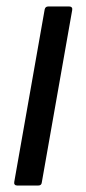

<svg xmlns="http://www.w3.org/2000/svg" viewBox="-20 -573 267 593"><path d="M109 -9Q108 0 98 0H33Q28 0 25.5 -3Q23 -6 24 -11L118 -544Q120 -553 129 -553H194Q199 -553 201.5 -550Q204 -547 203 -542Z"/></svg>

Font: Open Sauce Two
Style: Italic
Weight: 400
Italic angle: -10°
Designer: Alfredo Marco Pradil
Foundry: Creative Sauce Fz LLC
Version: Version 1.477